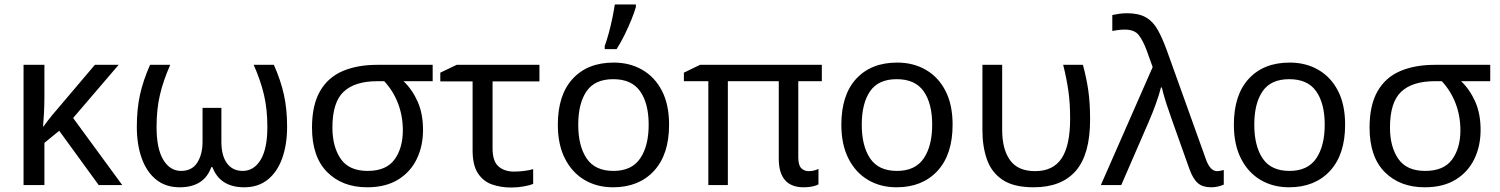

<svg xmlns="http://www.w3.org/2000/svg" viewBox="-20 -825 6688 856"><path d="M509 -536 306 -299 525 0H420L244 -242L178 -188V0H85V-536H178V-397Q178 -357 176 -319Q174 -281 172 -261H174Q183 -274 193.5 -287.5Q204 -301 213 -312L403 -536Z M1201 -536Q1232 -466 1246 -402Q1260 -338 1260 -260Q1260 -180 1238 -119Q1216 -58 1173.5 -24Q1131 10 1069 10Q961 10 927 -80H922Q890 10 781 10Q719 10 676.5 -24Q634 -58 612 -119Q590 -180 590 -260Q590 -338 604 -402Q618 -466 649 -536H739Q708 -466 693 -402Q678 -338 678 -259Q678 -162 708 -112.5Q738 -63 787 -63Q836 -63 859.5 -100Q883 -137 883 -193V-344H967V-193Q967 -131 992 -97Q1017 -63 1062 -63Q1112 -63 1142 -112.5Q1172 -162 1172 -259Q1172 -338 1157 -402Q1142 -466 1111 -536Z M1866 -246Q1866 -174 1838 -116Q1810 -58 1754.5 -24Q1699 10 1617 10Q1506 10 1438.5 -58Q1371 -126 1371 -256Q1371 -356 1406.5 -418Q1442 -480 1507.5 -508Q1573 -536 1662 -536H1909V-463H1779Q1818 -426 1842 -372Q1866 -318 1866 -246ZM1462 -256Q1462 -171 1499 -117Q1536 -63 1619 -63Q1702 -63 1739 -114Q1776 -165 1776 -244Q1776 -308 1754.5 -364Q1733 -420 1693 -463H1662Q1562 -463 1512 -416Q1462 -369 1462 -256Z M2385 -536V-462H2176V-164Q2176 -106 2202.5 -83Q2229 -60 2272 -60Q2294 -60 2317.5 -63Q2341 -66 2357 -71V-5Q2343 1 2315.5 6Q2288 11 2259 11Q2213 11 2174 -2.5Q2135 -16 2111 -52Q2087 -88 2087 -155V-462H1943V-501L2016 -536Z M2963 -269Q2963 -136 2895.5 -63Q2828 10 2713 10Q2642 10 2586.5 -22.5Q2531 -55 2499 -117.5Q2467 -180 2467 -269Q2467 -402 2533.5 -474Q2600 -546 2716 -546Q2788 -546 2844 -513.5Q2900 -481 2931.5 -419.5Q2963 -358 2963 -269ZM2558 -269Q2558 -174 2595.5 -118.5Q2633 -63 2715 -63Q2796 -63 2834 -118.5Q2872 -174 2872 -269Q2872 -364 2834 -418Q2796 -472 2714 -472Q2632 -472 2595 -418Q2558 -364 2558 -269ZM2676 -606V-620Q2685 -644 2694 -677Q2703 -710 2710 -744Q2717 -778 2721 -805H2815V-794Q2809 -772 2795.5 -738.5Q2782 -705 2764.5 -669.5Q2747 -634 2729 -606Z M3585 -62Q3599 -62 3610 -65Q3621 -68 3629 -72V-3Q3621 2 3603.5 6Q3586 10 3563 10Q3452 10 3452 -118V-463H3225V0H3138V-463H3029V-501L3101 -536H3644V-463H3539V-124Q3539 -89 3552 -75.5Q3565 -62 3585 -62Z M4227 -269Q4227 -136 4159.5 -63Q4092 10 3977 10Q3906 10 3850.5 -22.5Q3795 -55 3763 -117.5Q3731 -180 3731 -269Q3731 -402 3797.5 -474Q3864 -546 3980 -546Q4052 -546 4108 -513.5Q4164 -481 4195.5 -419.5Q4227 -358 4227 -269ZM3822 -269Q3822 -174 3859.5 -118.5Q3897 -63 3979 -63Q4060 -63 4098 -118.5Q4136 -174 4136 -269Q4136 -364 4098 -418Q4060 -472 3978 -472Q3896 -472 3859 -418Q3822 -364 3822 -269Z M4588 10Q4499 10 4449.5 -23.5Q4400 -57 4380 -114.5Q4360 -172 4360 -243V-536H4448V-246Q4448 -160 4483 -111Q4518 -62 4595 -62Q4675 -62 4713 -119Q4751 -176 4751 -296Q4751 -366 4743 -421Q4735 -476 4720 -536H4808Q4824 -477 4832 -421.5Q4840 -366 4840 -292Q4840 -137 4776.5 -63.5Q4713 10 4588 10Z M4888 0 5119 -526 5092 -601Q5076 -644 5057 -668.5Q5038 -693 4995 -693Q4977 -693 4963.5 -691Q4950 -689 4939 -687V-758Q4952 -761 4969.5 -763.5Q4987 -766 5005 -766Q5056 -766 5088 -748Q5120 -730 5141 -693Q5162 -656 5183 -598L5356 -116Q5375 -62 5406 -62Q5414 -62 5422.5 -64Q5431 -66 5436 -67V-2Q5425 3 5410.5 6.5Q5396 10 5379 10Q5342 10 5320.5 -8.5Q5299 -27 5283 -71L5210 -276Q5202 -300 5191.5 -329.5Q5181 -359 5172.5 -387.5Q5164 -416 5160 -435H5156Q5147 -400 5132.5 -360Q5118 -320 5101 -281L4979 0Z M5977 -269Q5977 -136 5909.5 -63Q5842 10 5727 10Q5656 10 5600.5 -22.5Q5545 -55 5513 -117.5Q5481 -180 5481 -269Q5481 -402 5547.5 -474Q5614 -546 5730 -546Q5802 -546 5858 -513.5Q5914 -481 5945.5 -419.5Q5977 -358 5977 -269ZM5572 -269Q5572 -174 5609.5 -118.5Q5647 -63 5729 -63Q5810 -63 5848 -118.5Q5886 -174 5886 -269Q5886 -364 5848 -418Q5810 -472 5728 -472Q5646 -472 5609 -418Q5572 -364 5572 -269Z M6581 -246Q6581 -174 6553 -116Q6525 -58 6469.5 -24Q6414 10 6332 10Q6221 10 6153.5 -58Q6086 -126 6086 -256Q6086 -356 6121.5 -418Q6157 -480 6222.5 -508Q6288 -536 6377 -536H6624V-463H6494Q6533 -426 6557 -372Q6581 -318 6581 -246ZM6177 -256Q6177 -171 6214 -117Q6251 -63 6334 -63Q6417 -63 6454 -114Q6491 -165 6491 -244Q6491 -308 6469.5 -364Q6448 -420 6408 -463H6377Q6277 -463 6227 -416Q6177 -369 6177 -256Z"/></svg>

Font: Noto Sans
Style: Regular
Weight: 400
Designer: Monotype Design Team
Foundry: Monotype Imaging Inc.
Version: Version 1.902